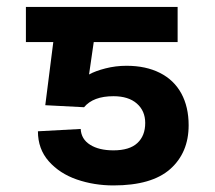

<svg xmlns="http://www.w3.org/2000/svg" viewBox="-20 -534 627 561"><path d="M112.3 -226.6 135.7 -411.1H55.7V-513.7H499V-411.1H253.9L240.2 -316.4Q258.8 -326.7 288.3 -334.2Q317.9 -341.8 349.6 -341.8Q406.2 -341.8 447.3 -321Q488.3 -300.3 509.8 -261Q531.2 -221.7 531.2 -168Q531.2 -87.9 477.3 -40Q423.3 7.8 311.5 7.8Q254.9 7.8 204.6 -9.5Q154.3 -26.9 122.6 -62.7Q90.8 -98.6 90.8 -150.4L215.8 -157.2Q217.3 -127.4 243.2 -111.1Q269 -94.7 311.5 -94.7Q358.4 -94.7 381.3 -116Q404.3 -137.2 404.3 -174.8Q404.3 -210 379.9 -231.4Q355.5 -252.9 311.5 -252.9Q252.4 -252.9 225.6 -220.7Z"/></svg>

Font: Pretendard Std SemiBold
Style: Regular
Weight: 600
Designer: Base glyphs from Inter by Rasmus Andersson; Hangeul glyphs from Noto Sans CJK(Source Han Sans) by Jang Soo-young and Kan
Foundry: Kil Hyung-jin
Version: Version 1.309